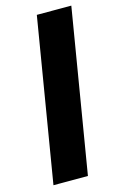

<svg xmlns="http://www.w3.org/2000/svg" viewBox="-114 -777 519 827"><g transform="rotate(-15 146.0 -363.5)"><path d="M292.3 -727.3H138.5L17.8 0H171.5Z"/></g></svg>

Font: Margiela Sans
Style: Bold Italic
Weight: 700
Italic angle: -9.39999°
Designer: Stefan Endress, Andreas Faust
Version: Version 1.100;FEAKit 1.0